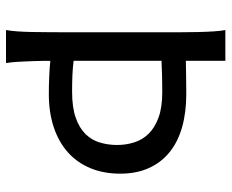

<svg xmlns="http://www.w3.org/2000/svg" viewBox="-84 -668 753 624"><g transform="rotate(90 292.0 -356.5)"><path d="M178.2 -584.5Q203.1 -585 230 -585.4Q256.8 -585.9 286.1 -585.9Q345.2 -585.9 393.1 -572.5Q440.9 -559.1 474.6 -532Q508.3 -504.9 526.6 -464.6Q544.9 -424.3 544.9 -371.1Q544.9 -317.4 527.1 -274.4Q509.3 -231.4 475.8 -201.4Q442.4 -171.4 394.3 -155.3Q346.2 -139.2 286.1 -139.2Q259.3 -139.2 230.7 -140.4Q202.1 -141.6 178.2 -144Q178.2 -113.8 179.2 -86.4Q179.7 -74.7 180.2 -62.5Q180.7 -50.3 181.4 -38.8Q182.1 -27.3 183.1 -17.3Q184.1 -7.3 185.5 0H78.1Q83.5 -29.3 84.5 -84.7Q85.4 -140.1 85.4 -212.4V-558.1Q85.4 -592.3 84.7 -621.8Q84 -651.4 82.5 -674.8Q81.1 -698.2 78.1 -712.9H178.2ZM178.2 -219.7Q201.7 -216.8 226.1 -215.8Q250.5 -214.8 278.3 -214.8Q329.6 -214.8 363 -226.6Q396.5 -238.3 416.3 -258.5Q436 -278.8 443.8 -305.4Q451.7 -332 451.7 -361.3Q451.7 -390.6 443.1 -417.2Q434.6 -443.8 414.8 -463.9Q395 -483.9 362.3 -495.8Q329.6 -507.8 280.8 -507.8Q263.7 -507.8 250 -507.6Q236.3 -507.3 224.6 -507.1Q212.9 -506.8 201.7 -506.3Q190.4 -505.9 178.2 -505.4Z"/></g></svg>

Font: Andika New Basic
Style: Regular
Weight: 400
Designer: Victor Gaultney, Annie Olsen, Julie Remington, Don Collingsworth, Eric Hays
Foundry: SIL International
Version: Version 5.500; ttfautohint (v1.8.3)